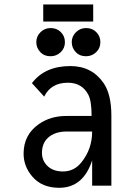

<svg xmlns="http://www.w3.org/2000/svg" viewBox="-20 -849 626 878"><path d="M211.4 -591.8Q182.6 -591.8 165.5 -609.4Q146 -629.4 146 -656.2Q146 -683.1 165.5 -702.1Q184.6 -720.7 211.4 -720.7Q239.3 -720.7 257.3 -703.1Q276.9 -684.1 276.9 -656.2Q276.9 -628.4 257.3 -610.1Q237.8 -591.8 211.4 -591.8ZM373.5 -591.8Q344.7 -591.8 327.6 -609.4Q308.1 -629.4 308.1 -656.2Q308.1 -683.1 327.6 -702.1Q346.7 -720.7 373.5 -720.7Q401.4 -720.7 419.4 -703.1Q439 -684.1 439 -656.2Q439 -628.4 419.4 -610.1Q399.9 -591.8 373.5 -591.8ZM406.2 -828.6V-750.5H177.7V-828.6ZM489.3 0H401.4V-115.7Q360.8 9.8 250.5 9.8Q171.4 9.8 127.4 -42Q87.9 -88.4 87.9 -146Q87.9 -232.4 156.7 -280.8Q210.4 -318.8 283.7 -318.8H398.9Q398.9 -387.2 383.8 -416Q355 -470.7 290.5 -470.7Q212.9 -470.7 182.1 -407.2L126 -468.8Q185.1 -546.9 301.8 -546.9Q400.9 -546.9 454.6 -467.8Q489.3 -416.5 489.3 -319.3ZM401.4 -247.6Q344.7 -247.6 285.2 -247.6Q230.5 -247.6 199.2 -218.8Q171.9 -193.4 171.9 -149.9Q171.9 -117.2 193.4 -93.8Q219.7 -64.9 268.1 -64.9Q319.3 -64.9 352.5 -106.9Q401.4 -167.5 401.4 -247.6Z"/></svg>

Font: Consola Mono
Style: Book
Weight: 400
Monospace: yes
Designer: Wojciech Kalinowski "wmk69" (wmk69@o2.pl)
Foundry: Wojciech Kalinowski "wmk69" (wmk69@o2.pl)
Version: Version 2.1.0